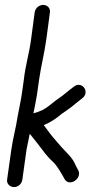

<svg xmlns="http://www.w3.org/2000/svg" viewBox="-20 -722 368 781"><path d="M121 -671 106 -559C99 -506 83 -454 77 -398L70 -348C66 -317 58 -283 52 -250C45 -202 33 -162 26 -113L9 8C6 26 21 39 37 39C55 39 69 25 71 8L88 -114C89 -120 101 -178 101 -178C122 -152 145 -123 165 -96L178 -81C183 -76 188 -70 193 -66C213 -48 229 -18 243 7C263 40 316 3 298 -30C294 -38 290 -44 287 -51C275 -82 246 -105 229 -125L197 -162C180 -182 173 -194 158 -213C185 -224 209 -240 231 -259C242 -266 260 -279 272 -288C286 -299 299 -311 313 -321C349 -346 314 -395 281 -370C259 -354 240 -336 219 -322C198 -308 182 -292 164 -281L152 -274C144 -270 128 -264 116 -261C121 -287 128 -319 132 -348L139 -398C147 -453 160 -503 168 -559L183 -671C186 -689 172 -702 156 -702C138 -702 123 -688 121 -671Z"/></svg>

Font: PolanStronk
Style: BdIta
Weight: 700
Version: Version 1.0